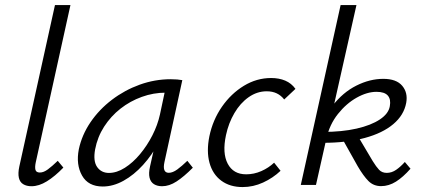

<svg xmlns="http://www.w3.org/2000/svg" viewBox="-20 -731 1666 759"><path d="M104.6 5.2Q85.1 5.2 71.9 -2.8Q58.6 -10.7 54.6 -28.2Q50.6 -45.6 56.3 -72.5L197.3 -711H258.5L121.3 -89Q117.3 -70.1 120.2 -59.5Q123.2 -49 137.6 -49Q152.5 -49 169.2 -61.4Q186 -73.8 208.3 -95.3L230.5 -68.5Q196.9 -33.7 165.4 -14.3Q133.9 5.2 104.6 5.2Z M386.3 6.3Q328.8 6.3 304.4 -36.9Q279.9 -80.1 291.5 -140.4Q303.5 -197.5 337.8 -247.9Q372.1 -298.3 422.4 -336.5Q472.6 -374.7 532.3 -396.3Q592 -417.8 654.6 -417.8Q669.6 -417.8 680.6 -416.8Q691.5 -415.7 700.7 -414.2L630 -89.9Q621.1 -47.9 647.3 -47.9Q662.6 -47.9 680.8 -61.1Q698.9 -74.4 720.6 -95.3L742.3 -68Q707.1 -32.6 678 -13.7Q649 5.2 620.8 5.2Q601.8 5.2 588.6 -3Q575.5 -11.2 571.2 -28.6Q567 -46 573.2 -73.4L611.2 -243L648.4 -277Q635.6 -220.5 608.6 -169.6Q581.5 -118.6 545.4 -78.9Q509.3 -39.1 468.2 -16.4Q427.1 6.3 386.3 6.3ZM410.6 -47.4Q441.5 -47.4 473.5 -67.7Q505.5 -88 533.5 -121.6Q561.6 -155.3 582.5 -196.2Q603.3 -237.2 612.2 -278L635.8 -388.8L668.5 -362.2Q661.8 -363.7 652.8 -364.2Q643.8 -364.7 635.3 -364.7Q586.5 -364.7 540.5 -348Q494.5 -331.4 456.3 -301.5Q418.2 -271.5 391.7 -230.5Q365.3 -189.5 356 -140.4Q347.6 -94.2 364 -70.8Q380.5 -47.4 410.6 -47.4Z M939.1 8.5Q888.7 8.5 854.7 -16.8Q820.6 -42.1 808.2 -87.4Q795.7 -132.7 807.7 -192.4Q821.2 -256.9 857.3 -309Q893.5 -361 944 -391.8Q994.6 -422.6 1051.7 -422.6Q1083 -422.6 1107.5 -412.3Q1132 -401.9 1148 -379.7L1103.5 -337.8Q1090.9 -353.9 1073.8 -362Q1056.7 -370.1 1034.4 -370.1Q995.9 -370.1 962.8 -346.7Q929.7 -323.4 906.6 -283.9Q883.5 -244.5 873.3 -196.7Q858.1 -125.7 880.2 -83.8Q902.3 -41.9 953.1 -41.9Q984.3 -41.9 1013.2 -54.7Q1042.1 -67.5 1063.6 -87.9L1089.1 -55.8Q1059 -27.3 1020 -9.4Q980.9 8.5 939.1 8.5Z M1169.1 0 1326.5 -711H1389.1L1229.1 0ZM1486.6 4.8Q1456.7 4.8 1436.6 -15.3Q1416.5 -35.5 1394 -74L1331.2 -186L1392.1 -197.5L1453.4 -94.2Q1467.2 -71.8 1478.6 -59.7Q1490.1 -47.6 1508.9 -47.6Q1528.7 -47.6 1546.2 -59.8Q1563.8 -72 1580.4 -90.7L1602.8 -64.1Q1573.7 -30.9 1545.3 -13Q1516.8 4.8 1486.6 4.8ZM1255.1 -166.4 1255.9 -209.5Q1331.8 -209.5 1389.5 -222.6Q1447.3 -235.8 1481.8 -258.9Q1516.3 -282 1521 -311.2Q1526 -338.3 1513.1 -353.2Q1500.2 -368 1468.3 -368Q1431.4 -368 1390.1 -345Q1348.9 -321.9 1315.9 -280.4Q1282.9 -239 1270.1 -183H1237.6Q1254.1 -260.7 1294.8 -313.2Q1335.4 -365.8 1388.6 -392.5Q1441.9 -419.3 1495.2 -419.3Q1546.9 -419.3 1570 -391.9Q1593.1 -364.5 1585.8 -324.4Q1576.8 -275.8 1534.7 -240.3Q1492.6 -204.7 1421.8 -185.6Q1351.1 -166.4 1255.1 -166.4Z"/></svg>

Font: Ysabeau
Style: Bold Italic
Weight: 700
Italic angle: -12°
Designer: Christian Thalmann (Catharsis Fonts)
Version: Version 2.002